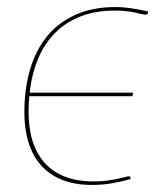

<svg xmlns="http://www.w3.org/2000/svg" viewBox="-20 -518 476 544"><path d="M399 -481.5Q398.5 -476.5 392 -476.5Q387.5 -476.5 381 -478.2Q374.5 -480 364.2 -482.2Q354 -484.5 339.5 -486.2Q325 -488 305 -488Q250.5 -488 208.2 -471.5Q166 -455 136 -424.8Q106 -394.5 88 -351.5Q70 -308.5 64 -255.5H357L355.5 -245.5H63Q62 -234.5 61.5 -223.2Q61 -212 61 -200.5Q61 -154.5 72.5 -118Q84 -81.5 106.8 -56.2Q129.5 -31 164 -17.5Q198.5 -4 244.5 -4Q265.5 -4 282.8 -6.2Q300 -8.5 312.8 -11.2Q325.5 -14 333.5 -16.2Q341.5 -18.5 345 -18.5Q350.5 -18.5 349.5 -13V-10.5Q325 -3.5 298.2 1.2Q271.5 6 240.5 6Q192.5 6 156.5 -8.2Q120.5 -22.5 96.8 -49Q73 -75.5 61 -113.8Q49 -152 49 -199.5Q49 -265.5 65 -320.5Q81 -375.5 113.2 -415Q145.5 -454.5 194 -476.2Q242.5 -498 307 -498Q328 -498 349 -495Q370 -492 399.5 -485.5Z"/></svg>

Font: Lato Hairline
Style: Italic
Weight: 100
Italic angle: -7°
Designer: Lukasz Dziedzic
Foundry: tyPoland Lukasz Dziedzic
Version: Version 2.007; 2014-02-27